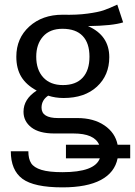

<svg xmlns="http://www.w3.org/2000/svg" viewBox="-20 -602 585 833"><path d="M544.9 25.9V85H490.2Q478 146.5 417.7 178.7Q357.4 210.9 251 210.9Q127.4 210.9 77.1 173.6Q26.9 136.2 26.9 54.2H103Q103 87.4 115.2 106.2Q127.4 125 159.9 135Q192.4 145 251 145Q391.1 145 413.1 85H266.1V25.9H410.2Q389.2 -22.9 298.8 -22.9H215.8Q149.9 -22.9 116 -49.3Q82 -75.7 82 -117.2Q82 -172.4 139.2 -209Q93.8 -233.4 72.3 -269Q50.8 -304.7 50.8 -356Q50.8 -436 107.2 -487.1Q163.6 -538.1 251 -538.1Q314 -536.6 360.1 -543Q406.2 -549.3 429 -557.1Q451.7 -564.9 488.8 -582L514.2 -504.9Q468.3 -490.2 361.8 -488.8Q454.1 -448.2 454.1 -354Q454.1 -275.4 400.6 -226.1Q347.2 -176.8 255.9 -176.8Q220.2 -176.8 189 -187Q160.2 -167.5 160.2 -134.8Q160.2 -89.8 231.9 -89.8H315.9Q386.2 -89.8 433.1 -57.9Q480 -25.9 490.2 25.9ZM137.2 -356Q137.2 -299.3 167.7 -266.1Q198.2 -232.9 252.9 -232.9Q309.1 -232.9 338.6 -264.9Q368.2 -296.9 368.2 -356Q368.2 -415 338.6 -446Q309.1 -477.1 251 -477.1Q196.3 -477.1 166.7 -443.6Q137.2 -410.2 137.2 -356Z"/></svg>

Font: Fira Sans Book
Style: Regular
Weight: 350
Designer: Carrois Corporate & Edenspiekermann AG
Foundry: Carrois Corporate GbR & Edenspiekermann AG
Version: Version 4.203;PS 004.203;hotconv 1.0.88;makeotf.lib2.5.64775